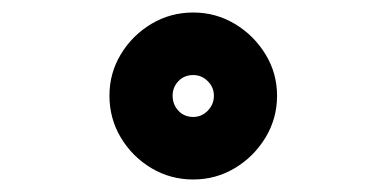

<svg xmlns="http://www.w3.org/2000/svg" viewBox="-20 -797 590 307"><path d="M289 -510Q252.5 -510 222 -528.2Q191.5 -546.5 173.2 -577Q155 -607.5 155 -644Q155 -680 173.2 -710.2Q191.5 -740.5 222 -758.8Q252.5 -777 289 -777Q325 -777 355.5 -758.8Q386 -740.5 404.5 -710.2Q423 -680 423 -644Q423 -607.5 404.5 -577Q386 -546.5 355.5 -528.2Q325 -510 289 -510ZM289 -610Q302.5 -610 312.2 -620Q322 -630 322 -644Q322 -657.5 312.2 -667.2Q302.5 -677 289 -677Q274.5 -677 265.2 -667.2Q256 -657.5 256 -644Q256 -630 265.2 -620Q274.5 -610 289 -610Z"/></svg>

Font: Trispace SemiExpanded ExtraBold
Style: Regular
Weight: 800
Width: 6
Designer: Tyler Finck
Foundry: Etcetera Type Company
Version: Version 1.210; ttfautohint (v1.8.3)